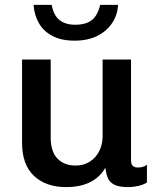

<svg xmlns="http://www.w3.org/2000/svg" viewBox="-20 -754 640 784"><path d="M250 10Q168 10 119 -35.5Q70 -81 70 -172V-511H187V-193Q187 -135 214.5 -106.5Q242 -78 289 -78Q321 -78 346 -93.5Q371 -109 385 -136.5Q399 -164 399 -198V-511H515V-100Q515 -84 522 -77Q529 -70 542 -70Q551 -70 560.5 -72Q570 -74 580 -81V-9Q567 0 545.5 5Q524 10 503 10Q466 10 446.5 0Q427 -10 420 -28Q413 -46 410 -69Q396 -44 374 -26.5Q352 -9 321 0.5Q290 10 250 10ZM284 -588Q230 -588 193.5 -607.5Q157 -627 138.5 -660Q120 -693 117 -734H191Q199 -691 223 -672Q247 -653 287 -653Q331 -653 355 -672Q379 -691 389 -734H462Q460 -693 438 -660Q416 -627 377.5 -607.5Q339 -588 284 -588Z"/></svg>

Font: Chivo Mono Medium Medium
Style: Regular
Weight: 500
Monospace: yes
Version: Version 1.008